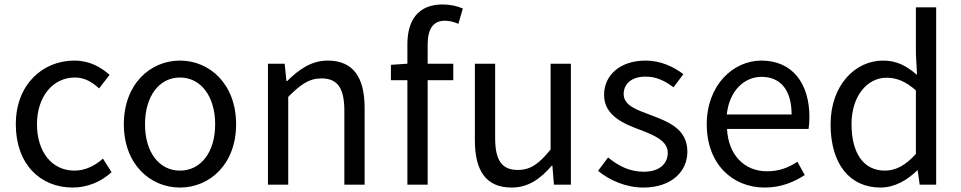

<svg xmlns="http://www.w3.org/2000/svg" viewBox="-20 -829 4316 862"><path d="M306 13C371 13 433 -12 481 -56L442 -117C408 -86 364 -63 314 -63C214 -63 146 -146 146 -271C146 -396 218 -481 316 -481C360 -481 393 -461 425 -432L472 -493C433 -527 384 -557 313 -557C174 -557 51 -452 51 -271C51 -91 162 13 306 13Z M788 13C921 13 1040 -91 1040 -271C1040 -452 921 -557 788 -557C655 -557 536 -452 536 -271C536 -91 655 13 788 13ZM788 -63C694 -63 631 -146 631 -271C631 -396 694 -481 788 -481C882 -481 946 -396 946 -271C946 -146 882 -63 788 -63Z M1183 0H1274V-394C1329 -449 1367 -477 1423 -477C1495 -477 1526 -434 1526 -332V0H1617V-344C1617 -483 1565 -557 1451 -557C1377 -557 1321 -516 1269 -465H1266L1258 -543H1183Z M2058 -791C2032 -802 2000 -809 1967 -809C1859 -809 1809 -740 1809 -630V-543L1735 -538V-469H1809V0H1900V-469H2015V-543H1900V-629C1900 -699 1925 -736 1977 -736C1996 -736 2018 -731 2038 -722Z M2277 13C2352 13 2406 -26 2457 -85H2460L2467 0H2543V-543H2452V-158C2400 -93 2361 -66 2305 -66C2233 -66 2203 -109 2203 -210V-543H2112V-199C2112 -61 2163 13 2277 13Z M2868 13C2996 13 3066 -60 3066 -148C3066 -251 2979 -283 2900 -313C2839 -336 2780 -355 2780 -407C2780 -449 2811 -485 2879 -485C2928 -485 2966 -465 3004 -437L3048 -496C3005 -529 2946 -557 2879 -557C2761 -557 2692 -489 2692 -403C2692 -311 2778 -274 2854 -246C2914 -223 2978 -198 2978 -143C2978 -96 2943 -58 2871 -58C2806 -58 2757 -84 2710 -122L2665 -62C2717 -19 2791 13 2868 13Z M3413 13C3487 13 3545 -12 3593 -43L3560 -103C3520 -76 3477 -60 3424 -60C3321 -60 3250 -134 3244 -250H3610C3612 -263 3614 -282 3614 -302C3614 -457 3536 -557 3398 -557C3272 -557 3153 -447 3153 -271C3153 -92 3269 13 3413 13ZM3243 -315C3254 -422 3322 -484 3399 -484C3484 -484 3534 -425 3534 -315Z M3933 13C3998 13 4055 -22 4098 -64H4100L4109 0H4183V-796H4092V-587L4097 -493C4049 -533 4008 -557 3944 -557C3820 -557 3709 -447 3709 -271C3709 -90 3797 13 3933 13ZM3953 -63C3857 -63 3803 -141 3803 -272C3803 -396 3872 -480 3960 -480C4005 -480 4046 -464 4092 -423V-138C4047 -88 4003 -63 3953 -63Z"/></svg>

Font: Noto Sans CJK JP Regular
Style: Regular
Weight: 400
Designer: Ryoko NISHIZUKA (kana & ideographs); Paul D. Hunt (Latin, Greek & Cyrillic); Wenlong ZHANG (bopomofo); Sandoll Communica
Foundry: Adobe Systems Incorporated
Version: Version 1.001;PS 1.001;hotconv 1.0.78;makeotf.lib2.5.61930